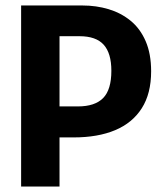

<svg xmlns="http://www.w3.org/2000/svg" viewBox="-20 -680 594 700"><path d="M156 -179V-292H264Q326 -292 356 -322.5Q386 -353 386 -422Q386 -486 358 -517Q330 -548 270 -548H156V-660H281Q331 -660 376 -646.5Q421 -633 456 -604.5Q491 -576 511 -530Q531 -484 531 -420Q531 -339 497 -285.5Q463 -232 400 -205.5Q337 -179 248 -179ZM57 0V-660H197V0Z"/></svg>

Font: Bricolage Grotesque 36pt SemiCondensed
Style: Bold
Weight: 700
Width: 4
Designer: Mathieu Triay
Foundry: Atelier Triay
Version: Version 1.001;gftools[0.9.33.dev8+g029e19f]